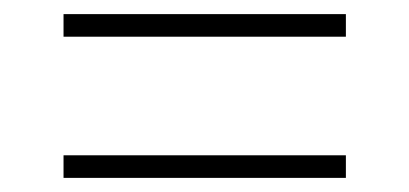

<svg xmlns="http://www.w3.org/2000/svg" viewBox="-20 -389 580 272"><path d="M70 -337V-369H470V-337ZM70 -137V-169H470V-137Z"/></svg>

Font: Saira Thin
Style: Regular
Weight: 100
Designer: Hector Gatti with collaboration of the Omnibus-Type team
Foundry: Omnibus-Type
Version: Version 1.101